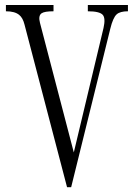

<svg xmlns="http://www.w3.org/2000/svg" viewBox="-20 -739 540 776"><path d="M335 -718.8V-693.4Q382.8 -693.4 395.5 -678.7Q407.2 -665 398.4 -626L278.3 -123L141.6 -646.5Q133.8 -675.8 148.4 -685.5Q160.2 -693.4 196.3 -693.4V-718.8H3.9V-693.4Q40 -693.4 57.6 -678.7Q72.3 -667 79.1 -639.6L251 17.6H267.6L425.8 -623Q436.5 -667 451.2 -680.7Q464.8 -693.4 497.1 -693.4V-718.8Z"/></svg>

Font: BatangChe
Style: Regular
Weight: 400
Monospace: yes
Version: Version 2.21